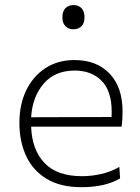

<svg xmlns="http://www.w3.org/2000/svg" viewBox="-20 -748 568 777"><path d="M309.5 9.5Q224.5 9.5 168.8 -24.2Q113 -58 85.8 -116.8Q58.5 -175.5 58.5 -251Q58.5 -325 86 -382.2Q113.5 -439.5 163.8 -472.2Q214 -505 281.5 -505Q371 -505 423.5 -450.2Q476 -395.5 476 -296.5Q476 -261 472 -235.5H106Q109 -143 159.5 -89Q210 -35 312 -35Q350 -35 389 -43.8Q428 -52.5 463 -72.5L466 -26Q405.5 9.5 309.5 9.5ZM282.5 -462.5Q202.5 -462.5 156.8 -409.5Q111 -356.5 106 -273.5L431.5 -274.5Q432 -283.5 432 -295.5Q432 -380.5 390.8 -421.5Q349.5 -462.5 282.5 -462.5ZM276.5 -629.5Q257.5 -629.5 245 -641.8Q232.5 -654 232.5 -678Q232.5 -703 245 -715.2Q257.5 -727.5 277.5 -727.5Q297.5 -727.5 309.8 -714.8Q322 -702 322 -678Q322 -654 309.8 -641.8Q297.5 -629.5 276.5 -629.5Z"/></svg>

Font: Heraclito ExtraLight
Style: Regular
Weight: 200
Designer: Kostas Bartsokas (font) & Cristiano Sobral (main changes)
Foundry: Kostas Bartsokas (font) & Cristiano Sobral (main changes)
Version: Version 1.00;July 8, 2020;FontCreator 13.0.0.2655 64-bit